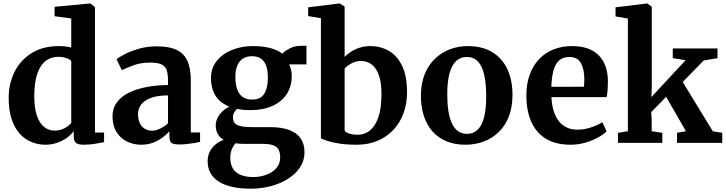

<svg xmlns="http://www.w3.org/2000/svg" viewBox="-20 -840 4268 1129"><path d="M248.5 11Q204 11 164.8 -5Q125.5 -21 95.5 -54.5Q65.5 -88 48.2 -140Q31 -192 31 -264Q31 -346.5 64.8 -415.8Q98.5 -485 164.8 -527Q231 -569 326.5 -569Q346.5 -569 365 -566.8Q383.5 -564.5 399 -560.5V-731.5L301 -744.5V-800L507.5 -819.5H511L538.5 -798.5V-60.5H592V-4Q570.5 0.5 537.2 5.8Q504 11 473 11Q443.5 11 428.5 1.8Q413.5 -7.5 413.5 -41V-69Q397.5 -46.5 371.8 -28.5Q346 -10.5 314.2 0.2Q282.5 11 248.5 11ZM301 -72Q324.5 -72 343.5 -79Q362.5 -86 376.8 -96.5Q391 -107 399 -117.5V-481Q392 -491 370 -498.5Q348 -506 322 -506Q283 -506 251.5 -484Q220 -462 201.2 -412.5Q182.5 -363 181.5 -280Q181 -206 197 -160Q213 -114 240 -93Q267 -72 301 -72Z M809.5 11Q764.5 11 726.2 -8Q688 -27 664.8 -64.2Q641.5 -101.5 641.5 -156Q641.5 -203 667 -237.8Q692.5 -272.5 737.5 -294.8Q782.5 -317 841.5 -328.2Q900.5 -339.5 968 -340V-366Q968 -404.5 960 -427.8Q952 -451 929.5 -461.5Q907 -472 864 -472Q806.5 -472 763.5 -455.5Q720.5 -439 696.5 -427.5L665 -492Q677 -502 711.2 -520Q745.5 -538 794.8 -552.8Q844 -567.5 901 -567.5Q977 -567.5 1020.8 -545.5Q1064.5 -523.5 1083.2 -479Q1102 -434.5 1102 -365.5V-61H1156.5V-5.5Q1145 -2.5 1123.5 1Q1102 4.5 1077.8 7Q1053.5 9.5 1033.5 9.5Q1000 9.5 988 -0.2Q976 -10 976 -41V-67.5Q963.5 -53 940 -34.5Q916.5 -16 883.8 -2.5Q851 11 809.5 11ZM874.5 -71.5Q896 -71.5 922.5 -84.2Q949 -97 968 -114.5V-279Q906 -279 866.8 -264Q827.5 -249 809.5 -224.5Q791.5 -200 791.5 -170.5Q791.5 -138 802 -116Q812.5 -94 831.2 -82.8Q850 -71.5 874.5 -71.5Z M1455 269.5Q1393 269.5 1345.5 258.8Q1298 248 1266 227.5Q1234 207 1217.5 177.2Q1201 147.5 1201 109Q1201 77 1213.5 52Q1226 27 1247.5 9.2Q1269 -8.5 1295 -18Q1271 -32 1259.8 -53.5Q1248.5 -75 1248.5 -103Q1248.5 -124.5 1258.8 -145.8Q1269 -167 1287.2 -184.5Q1305.5 -202 1329 -213Q1272 -235.5 1246.2 -279Q1220.5 -322.5 1220.5 -380Q1220.5 -439.5 1254.8 -482Q1289 -524.5 1345 -546.8Q1401 -569 1466 -569Q1525 -569 1568.2 -557.8Q1611.5 -546.5 1640 -524.5Q1651.5 -538 1681.8 -554.2Q1712 -570.5 1748 -570.5H1782V-461.5H1680Q1685 -452.5 1688.2 -441.5Q1691.5 -430.5 1693.5 -418.5Q1695.5 -406.5 1695.5 -393Q1695.5 -332.5 1666.5 -287.5Q1637.5 -242.5 1583 -217.5Q1528.5 -192.5 1453 -192.5Q1431 -192.5 1411.2 -194.2Q1391.5 -196 1374 -200Q1362.5 -189.5 1356 -177.2Q1349.5 -165 1349.5 -150Q1349.5 -117.5 1374.8 -105Q1400 -92.5 1460 -92.5H1567Q1635 -92.5 1680.2 -75.8Q1725.5 -59 1748 -26.2Q1770.5 6.5 1770.5 55.5Q1770.5 104 1744.5 143.5Q1718.5 183 1673.8 211.2Q1629 239.5 1572.5 254.5Q1516 269.5 1455 269.5ZM1470 201Q1508.5 201 1544.5 188.2Q1580.5 175.5 1604 149.8Q1627.5 124 1627.5 86Q1627.5 58.5 1618.5 40.8Q1609.5 23 1587.2 14.5Q1565 6 1525 6H1412Q1399.5 6 1387.5 5Q1375.5 4 1365 2.5Q1351.5 17.5 1342.8 38.8Q1334 60 1334 88Q1334 122.5 1348 148Q1362 173.5 1392 187.2Q1422 201 1470 201ZM1463 -254.5Q1512.5 -254.5 1533.8 -288.8Q1555 -323 1555 -383Q1555 -427 1544.5 -454.8Q1534 -482.5 1513.2 -496Q1492.5 -509.5 1461.5 -509.5Q1431 -509.5 1409.2 -496Q1387.5 -482.5 1375.8 -455.2Q1364 -428 1364 -386.5Q1364 -346 1374.2 -316.2Q1384.5 -286.5 1406 -270.5Q1427.5 -254.5 1463 -254.5Z M1792 -745.5V-797L1975 -819.5H1977.5L2006.5 -801.5V-505.5Q2022 -521.5 2044.8 -536.2Q2067.5 -551 2096.2 -560Q2125 -569 2158 -569Q2217 -569 2266 -541.2Q2315 -513.5 2344.2 -453.5Q2373.5 -393.5 2373.5 -296.5Q2373.5 -231.5 2353.2 -175.5Q2333 -119.5 2294.5 -77.8Q2256 -36 2201.2 -12.5Q2146.5 11 2078 11Q2018 11 1973 3.8Q1928 -3.5 1901 -12.8Q1874 -22 1867 -27V-733ZM2103.5 -481.5Q2082 -481.5 2063.2 -474.5Q2044.5 -467.5 2029.8 -457.2Q2015 -447 2006.5 -437V-73.5Q2011.5 -61.5 2034 -54.5Q2056.5 -47.5 2083.5 -47.5Q2124.5 -47.5 2155.8 -73.2Q2187 -99 2204.8 -150.8Q2222.5 -202.5 2223 -280Q2224 -352.5 2208.2 -396.8Q2192.5 -441 2165.2 -461.2Q2138 -481.5 2103.5 -481.5Z M2455 -276Q2455 -349.5 2477.5 -404.2Q2500 -459 2539 -495.8Q2578 -532.5 2627.2 -550.8Q2676.5 -569 2730.5 -569Q2815.5 -569 2874 -533.8Q2932.5 -498.5 2963 -434Q2993.5 -369.5 2993.5 -282Q2993.5 -207.5 2971 -152.2Q2948.5 -97 2909.8 -60.8Q2871 -24.5 2821.5 -6.8Q2772 11 2717.5 11Q2654.5 11 2605.8 -9Q2557 -29 2523.5 -66.8Q2490 -104.5 2472.5 -157.5Q2455 -210.5 2455 -276ZM2726.5 -53Q2763 -53 2788 -76.5Q2813 -100 2826 -148.5Q2839 -197 2839 -271.5Q2839 -326 2832.8 -369.2Q2826.5 -412.5 2813.2 -442.8Q2800 -473 2778.2 -489Q2756.5 -505 2725 -505Q2688 -505 2662.5 -481.5Q2637 -458 2623.5 -409.8Q2610 -361.5 2610 -286.5Q2610 -231.5 2616.5 -188.2Q2623 -145 2637 -115Q2651 -85 2673 -69Q2695 -53 2726.5 -53Z M3336 11Q3245 11 3187.2 -26Q3129.5 -63 3102.2 -128.2Q3075 -193.5 3075 -278Q3075 -346 3094.5 -400Q3114 -454 3149.5 -491.8Q3185 -529.5 3234.5 -549.2Q3284 -569 3344 -569Q3445.5 -569 3499 -516.2Q3552.5 -463.5 3554.5 -368Q3554.5 -335.5 3552.8 -311.2Q3551 -287 3547 -269H3222.5Q3224.5 -224.5 3235.2 -189Q3246 -153.5 3265.2 -128.5Q3284.5 -103.5 3312.2 -90.5Q3340 -77.5 3376.5 -77.5Q3417 -77.5 3458.2 -91.8Q3499.5 -106 3522 -121.5L3546.5 -67.5Q3530.5 -50.5 3498 -32.2Q3465.5 -14 3423.2 -1.5Q3381 11 3336 11ZM3222 -329.5 3413.5 -330Q3414.5 -340 3415.2 -351Q3416 -362 3416 -372.5Q3416 -432 3396.2 -468.5Q3376.5 -505 3328 -505Q3306 -505 3287.5 -497Q3269 -489 3254.8 -469.8Q3240.5 -450.5 3232.2 -416.2Q3224 -382 3222 -329.5Z M3614 0V-59L3672 -68.5V-731L3599.5 -743.5V-797L3784 -819.5H3786.5L3812.5 -800.5V-322.5L3810 -269L4011.5 -486L3936 -498V-555H4199V-498L4118 -484.5L3994.5 -358L4171.5 -68L4227 -59V0H3961V-59L4013.5 -68.5L3897 -270.5L3809.5 -181L3812 -133.5V-68.5L3874.5 -59V0Z"/></svg>

Font: Merriweather 20pt
Style: Bold
Weight: 700
Version: Version 2.100